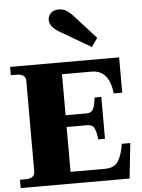

<svg xmlns="http://www.w3.org/2000/svg" viewBox="-64 -1055 819 1105"><g transform="rotate(-5 345.5 -502.5)"><path d="M255 -950Q255 -971 271 -988Q287 -1005 319 -1005Q345 -1005 365.5 -990.5Q386 -976 398 -962L524 -823L489 -773L316 -874Q285 -892 270 -910Q255 -928 255 -950ZM661 -203 639 0H10V-48H42Q96 -48 96 -88V-612Q96 -652 42 -652H10V-700H640V-496H591Q576 -632 475 -632H304V-395H424Q454 -395 464.5 -417.5Q475 -440 479 -482H518V-240H479Q475 -282 464.5 -304.5Q454 -327 424 -327H304V-68H505Q556 -68 579 -102.5Q602 -137 612 -203Z"/></g></svg>

Font: Taviraj Black
Style: Regular
Weight: 900
Designer: Katatrad Team
Foundry: CadsonDemak
Version: Version 1.030